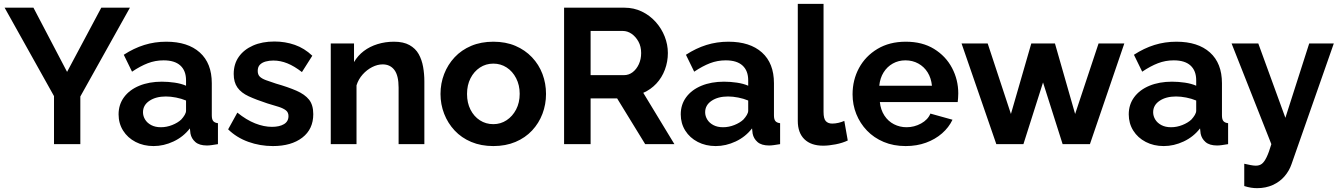

<svg xmlns="http://www.w3.org/2000/svg" viewBox="-20 -750 6972 999"><path d="M154 -710 329 -376 507 -710H656L398 -248V0H261V-250L4 -710Z M822 -325Q855 -325 889 -320Q923 -315 948 -304V-332Q948 -382 918.5 -409Q889 -436 831 -436Q788 -436 749 -421Q710 -406 667 -377L624 -465Q676 -499 730.5 -516Q785 -533 845 -533Q957 -533 1019.5 -477Q1082 -421 1082 -317V-150Q1082 -129 1089.5 -120Q1097 -111 1114 -109V0Q1096 3 1081.5 5Q1067 7 1057 7Q1017 7 996.5 -11Q976 -29 971 -55L968 -82Q934 -38 883 -14Q832 10 779 10Q727 10 685.5 -11.5Q644 -33 620.5 -70.5Q597 -108 597 -155Q597 -206 625.5 -244.5Q654 -283 705 -304Q756 -325 822 -325ZM948 -174V-227Q924 -237 896 -242.5Q868 -248 843 -248Q791 -248 757.5 -225.5Q724 -203 724 -166Q724 -146 735 -128Q746 -110 767 -99Q788 -88 817 -88Q847 -88 876 -99.5Q905 -111 923 -128Q934 -140 941 -152Q948 -164 948 -174Z M1167 -77 1215 -164Q1262 -126 1307.5 -108Q1353 -90 1395 -90Q1434 -90 1457.5 -104Q1481 -118 1481 -146Q1481 -165 1468 -175.5Q1455 -186 1430.5 -194Q1406 -202 1371 -212Q1313 -231 1274 -249Q1235 -267 1215.5 -294.5Q1196 -322 1196 -365Q1196 -417 1222.5 -454.5Q1249 -492 1296.5 -513Q1344 -534 1408 -534Q1464 -534 1514 -516.5Q1564 -499 1605 -460L1551 -375Q1511 -406 1475 -420.5Q1439 -435 1402 -435Q1381 -435 1362.5 -430Q1344 -425 1332.5 -413.5Q1321 -402 1321 -381Q1321 -362 1331.5 -351.5Q1342 -341 1363.5 -333Q1385 -325 1416 -315Q1479 -297 1522.5 -278Q1566 -259 1588 -231.5Q1610 -204 1610 -156Q1610 -78 1553 -34Q1496 10 1400 10Q1333 10 1272 -12Q1211 -34 1167 -77Z M2188 0H2054V-294Q2054 -357 2032 -386Q2010 -415 1971 -415Q1944 -415 1916.5 -401Q1889 -387 1867 -362.5Q1845 -338 1835 -306V0H1701V-524H1822V-427Q1842 -461 1873 -484.5Q1904 -508 1944.5 -520.5Q1985 -533 2030 -533Q2079 -533 2110.5 -515.5Q2142 -498 2158.5 -468.5Q2175 -439 2181.5 -402Q2188 -365 2188 -327Z M2272 -261Q2272 -316 2291 -365Q2310 -414 2345.5 -452Q2381 -490 2432 -511.5Q2483 -533 2547 -533Q2611 -533 2661.5 -511.5Q2712 -490 2748 -452Q2784 -414 2802.5 -365Q2821 -316 2821 -261Q2821 -207 2802.5 -158Q2784 -109 2748.5 -71Q2713 -33 2662 -11.5Q2611 10 2547 10Q2483 10 2432 -11.5Q2381 -33 2345.5 -71Q2310 -109 2291 -158Q2272 -207 2272 -261ZM2547 -104Q2585 -104 2616 -124.5Q2647 -145 2665.5 -180.5Q2684 -216 2684 -262Q2684 -307 2665.5 -343Q2647 -379 2616 -399Q2585 -419 2547 -419Q2508 -419 2477 -398.5Q2446 -378 2428 -342.5Q2410 -307 2410 -261Q2410 -215 2428 -179.5Q2446 -144 2477 -124Q2508 -104 2547 -104Z M2915 0V-710H3229Q3278 -710 3319.5 -690Q3361 -670 3391.5 -636Q3422 -602 3438.5 -560Q3455 -518 3455 -474Q3455 -429 3439.5 -387.5Q3424 -346 3395 -315Q3366 -284 3327 -267L3489 0H3337L3191 -238H3053V0ZM3053 -359H3226Q3252 -359 3272 -374.5Q3292 -390 3304 -416Q3316 -442 3316 -474Q3316 -508 3302 -533.5Q3288 -559 3266.5 -574Q3245 -589 3220 -589H3053Z M3747 -325Q3780 -325 3814 -320Q3848 -315 3873 -304V-332Q3873 -382 3843.5 -409Q3814 -436 3756 -436Q3713 -436 3674 -421Q3635 -406 3592 -377L3549 -465Q3601 -499 3655.5 -516Q3710 -533 3770 -533Q3882 -533 3944.5 -477Q4007 -421 4007 -317V-150Q4007 -129 4014.5 -120Q4022 -111 4039 -109V0Q4021 3 4006.5 5Q3992 7 3982 7Q3942 7 3921.5 -11Q3901 -29 3896 -55L3893 -82Q3859 -38 3808 -14Q3757 10 3704 10Q3652 10 3610.5 -11.5Q3569 -33 3545.5 -70.5Q3522 -108 3522 -155Q3522 -206 3550.5 -244.5Q3579 -283 3630 -304Q3681 -325 3747 -325ZM3873 -174V-227Q3849 -237 3821 -242.5Q3793 -248 3768 -248Q3716 -248 3682.5 -225.5Q3649 -203 3649 -166Q3649 -146 3660 -128Q3671 -110 3692 -99Q3713 -88 3742 -88Q3772 -88 3801 -99.5Q3830 -111 3848 -128Q3859 -140 3866 -152Q3873 -164 3873 -174Z M4131 -730H4265V-168Q4265 -132 4277 -119.5Q4289 -107 4310 -107Q4326 -107 4343 -111Q4360 -115 4373 -121L4391 -19Q4364 -6 4328 1Q4292 8 4263 8Q4200 8 4165.5 -25.5Q4131 -59 4131 -121Z M4416 -259Q4416 -334 4449.5 -396Q4483 -458 4545.5 -495.5Q4608 -533 4693 -533Q4779 -533 4840 -495.5Q4901 -458 4933.5 -396.5Q4966 -335 4966 -264Q4966 -252 4965 -239.5Q4964 -227 4963 -219H4558Q4562 -179 4581.5 -149Q4601 -119 4631.5 -103.5Q4662 -88 4697 -88Q4737 -88 4772.5 -107.5Q4808 -127 4821 -159L4936 -127Q4917 -87 4881.5 -56Q4846 -25 4798 -7.5Q4750 10 4692 10Q4629 10 4578 -11.5Q4527 -33 4491 -70.5Q4455 -108 4435.5 -156.5Q4416 -205 4416 -259ZM4829 -304Q4825 -344 4806.5 -373.5Q4788 -403 4758 -419.5Q4728 -436 4691 -436Q4655 -436 4625.5 -419.5Q4596 -403 4577.5 -373.5Q4559 -344 4555 -304Z M5509 0 5407 -321 5305 0H5164L4983 -524H5119L5240 -157L5346 -524H5469L5574 -157L5696 -524H5830L5651 0Z M6078 -325Q6111 -325 6145 -320Q6179 -315 6204 -304V-332Q6204 -382 6174.5 -409Q6145 -436 6087 -436Q6044 -436 6005 -421Q5966 -406 5923 -377L5880 -465Q5932 -499 5986.5 -516Q6041 -533 6101 -533Q6213 -533 6275.5 -477Q6338 -421 6338 -317V-150Q6338 -129 6345.5 -120Q6353 -111 6370 -109V0Q6352 3 6337.5 5Q6323 7 6313 7Q6273 7 6252.5 -11Q6232 -29 6227 -55L6224 -82Q6190 -38 6139 -14Q6088 10 6035 10Q5983 10 5941.5 -11.5Q5900 -33 5876.5 -70.5Q5853 -108 5853 -155Q5853 -206 5881.5 -244.5Q5910 -283 5961 -304Q6012 -325 6078 -325ZM6204 -174V-227Q6180 -237 6152 -242.5Q6124 -248 6099 -248Q6047 -248 6013.5 -225.5Q5980 -203 5980 -166Q5980 -146 5991 -128Q6002 -110 6023 -99Q6044 -88 6073 -88Q6103 -88 6132 -99.5Q6161 -111 6179 -128Q6190 -140 6197 -152Q6204 -164 6204 -174Z M6454 102Q6472 106 6487.5 109Q6503 112 6514 112Q6533 112 6545.5 102.5Q6558 93 6570 68.5Q6582 44 6595 0L6388 -524H6527L6668 -137L6792 -524H6920L6700 104Q6688 139 6663.5 167.5Q6639 196 6602.5 212.5Q6566 229 6521 229Q6505 229 6489 226.5Q6473 224 6454 218Z"/></svg>

Font: YasnoRaleway
Style: Bold
Weight: 700
Designer: Matt McInerney, Pablo Impallari, Rodrigo Fuenzalida
Foundry: Matt McInerney, Pablo Impallari, Rodrigo Fuenzalida
Version: Version 4.026